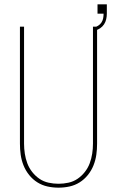

<svg xmlns="http://www.w3.org/2000/svg" viewBox="-20 -858 540 886"><path d="M250 8Q224 8 199 2.5Q174 -3 152.5 -16.5Q131 -30 114.5 -50.5Q98 -71 88.5 -95Q79 -119 75.5 -144Q72 -169 72 -195V-735H91V-195Q91 -172 94.5 -149Q98 -126 106 -104.5Q114 -83 128.5 -64.5Q143 -46 162 -33Q181 -20 204 -15Q227 -10 250 -10Q273 -10 296 -15Q319 -20 338 -33Q357 -46 371.5 -64.5Q386 -83 394 -104.5Q402 -126 405.5 -149Q409 -172 409 -195V-735H428V-195Q428 -169 424.5 -144Q421 -119 411.5 -95Q402 -71 385.5 -50.5Q369 -30 347.5 -16.5Q326 -3 301 2.5Q276 8 250 8ZM418 -717 414 -731Q424 -734 433 -739.5Q442 -745 448 -754Q454 -763 456 -773.5Q458 -784 458 -795H430V-838H473V-795Q473 -782 470 -769Q467 -756 460 -745.5Q453 -735 442 -727.5Q431 -720 418 -717Z"/></svg>

Font: Iosevka SS04 Thin
Style: Regular
Weight: 100
Monospace: yes
Designer: Belleve Invis
Foundry: Belleve Invis
Version: Version 19.0.0; ttfautohint (v1.8.4)